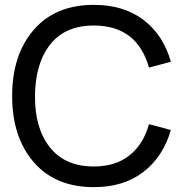

<svg xmlns="http://www.w3.org/2000/svg" viewBox="-20 -755 763 790"><path d="M366 15Q208 15 119 -87.5Q30 -190 30 -360Q30 -530 119 -632.5Q208 -735 366 -735Q489 -735 570.5 -673Q652 -611 683 -501L593 -477Q544 -650 366 -650Q248 -650 186.5 -572Q125 -494 124 -360Q123 -227 185.5 -148.5Q248 -70 366 -70Q455 -70 512.5 -115.5Q570 -161 593 -244L683 -220Q651 -110 570 -47.5Q489 15 366 15Z"/></svg>

Font: Manrope Medium
Style: Medium
Weight: 500
Designer: Mikhail Sharanda
Foundry: Mikhail Sharanda
Version: Version 4.000;hotconv 1.0.109;makeotfexe 2.5.65596